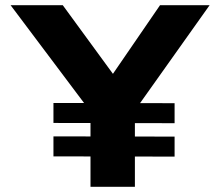

<svg xmlns="http://www.w3.org/2000/svg" viewBox="-20 -720 849 740"><path d="M328.8 0V-335L340.8 -274L20.8 -700H221.9L460.9 -373L373.8 -375L596.8 -700H787.9L488.9 -279L499.9 -343V0ZM186 -117.3V-194.4L652.9 -193.5V-116.4ZM186 -246.1V-323.1L652.9 -322.3V-245.2Z"/></svg>

Font: Lexend Exa
Style: Regular
Weight: 400
Designer: Bonnie Shaver-Troup, Thomas Jockin
Foundry: Lexend
Version: Version 1.007